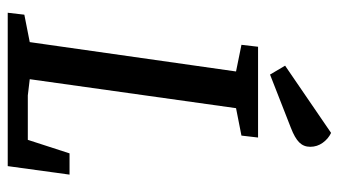

<svg xmlns="http://www.w3.org/2000/svg" viewBox="-210 -667 877 497"><g transform="rotate(90 228.5 -418.5)"><path d="M13 0 18 -43 89 -57 165 -591 96 -605 101 -648H336L331 -605L260 -591L185 -57L227 -52H342L377 -160H432L410 0ZM173 -679 150 -718 324 -837Q339 -830 349.5 -815.5Q360 -801 360 -783Q360 -766 348.5 -754.5Q337 -743 311 -733Z"/></g></svg>

Font: Faustina Medium
Style: Italic
Weight: 500
Italic angle: -8°
Designer: Alfonso Garcia
Foundry: http://www.omnibus-type.com
Version: Version 1.200